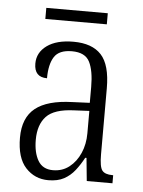

<svg xmlns="http://www.w3.org/2000/svg" viewBox="-50 -709 564 759"><g transform="rotate(5 231.5 -329.0)"><path d="M170 10Q116 10 80 -29Q44 -68 44 -148Q44 -227 91.5 -265Q139 -303 238 -306L307 -309V-372Q307 -436 289.5 -471Q272 -506 219 -506Q168 -506 149 -476Q130 -446 130 -391Q79 -391 79 -445Q79 -489 117 -516.5Q155 -544 222 -544Q296 -544 332.5 -504.5Q369 -465 369 -372V-110Q369 -61 380 -46.5Q391 -32 421 -32H424V0H322L313 -91H308Q293 -63 275 -40Q257 -17 232 -3.5Q207 10 170 10ZM185 -31Q222 -31 249.5 -52.5Q277 -74 292.5 -109.5Q308 -145 308 -188V-277L248 -274Q169 -271 138 -238Q107 -205 107 -145Q107 -94 125.5 -62.5Q144 -31 185 -31ZM103 -624V-668H347V-624Z"/></g></svg>

Font: Noto Serif Lao Condensed Light
Style: Regular
Weight: 300
Width: 3
Designer: Monotype Design Team
Foundry: Monotype Imaging Inc.
Version: Version 2.003; ttfautohint (v1.8.4.7-5d5b)